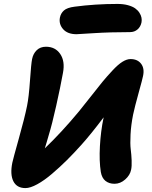

<svg xmlns="http://www.w3.org/2000/svg" viewBox="-20 -960 776 981"><path d="M371.1 -785.2Q325.2 -785.2 302.5 -811Q279.8 -836.9 286.1 -870.1Q290.5 -892.1 306.6 -906.5Q322.8 -920.9 360.8 -925.8Q466.8 -939.9 580.1 -939.9Q609.9 -939.9 633.3 -933.6Q656.7 -927.2 670.4 -917.5Q684.1 -907.7 692.4 -894.8Q700.7 -881.8 702.9 -869.6Q705.1 -857.4 703.1 -846.2Q698.7 -823.7 682.9 -809.8Q667 -795.9 644 -795.9Q543 -795.9 458.5 -790.5Q374 -785.2 371.1 -785.2ZM109.9 1Q65.9 1 48.3 -33.9Q30.8 -68.8 43 -128.9Q46.9 -147.9 76.2 -252.2Q105.5 -356.4 118.2 -418.9Q127.4 -463.9 133.3 -549.6Q139.2 -635.3 144 -658.2Q149.4 -686 167.7 -703.6Q186 -721.2 214.8 -721.2Q262.7 -721.2 287.8 -684.1Q313 -647 301.8 -587.9Q288.6 -515.1 267.1 -419.2Q245.6 -323.2 230 -272.9Q225.6 -256.8 218 -231.7Q210.4 -206.5 209 -202.1Q294.9 -284.2 382.8 -390.1Q403.8 -415.5 442.9 -465.6Q481.9 -515.6 503.4 -541.7Q524.9 -567.9 554 -599.1Q583 -630.4 605.5 -644.3Q627.9 -658.2 647 -658.2Q682.6 -658.2 700.9 -634.3Q719.2 -610.4 710.9 -571.8Q708 -556.2 688.2 -485.1Q668.5 -414.1 660.2 -375Q649.4 -321.3 647 -272.7Q644.5 -224.1 647.9 -197.5Q651.4 -170.9 652.6 -140.4Q653.8 -109.9 649.9 -92.8Q644.5 -64.9 619.6 -43Q594.7 -21 564.9 -21Q537.6 -21 519 -35.6Q500.5 -50.3 495.1 -81.1Q486.3 -137.2 490.5 -212.9Q494.6 -288.6 508.8 -356.9Q508.8 -357.4 509.3 -358.9Q509.8 -360.4 509.8 -360.8Q444.3 -273.9 396 -220.2Q358.4 -178.2 321.8 -141.8Q285.2 -105.5 245.6 -71.8Q206.1 -38.1 170.4 -18.6Q134.8 1 109.9 1Z"/></svg>

Font: Shantell Sans Irregular
Style: Bold Italic
Weight: 700
Italic angle: -11.31°
Designer: Stephen Nixon, Anya Danilova, Shantell Martin
Foundry: Arrow Type
Version: Version 1.006;[9816181b4]